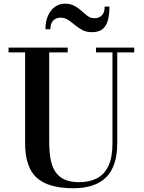

<svg xmlns="http://www.w3.org/2000/svg" viewBox="-20 -1009 782 1044"><path d="M710 -750V-724H617.5V-230Q617.5 -106.5 558.2 -46Q499 14.5 378.5 14.5Q242 14.5 179.2 -43Q116.5 -100.5 116.5 -230V-724H26.5V-750H348V-724H247.5V-240Q247.5 -190.5 254 -149.8Q260.5 -109 278 -79.8Q295.5 -50.5 327.5 -34.5Q359.5 -18.5 410 -18.5Q465.5 -18.5 506.2 -39Q547 -59.5 569.2 -106Q591.5 -152.5 591.5 -230V-724H502V-750ZM480 -834Q449.5 -834 427.2 -846Q405 -858 386.8 -873.5Q368.5 -889 350.2 -901Q332 -913 309 -913Q285.5 -913 269.8 -897.8Q254 -882.5 254 -850H227Q227 -892.5 241 -923.8Q255 -955 279 -972Q303 -989 332 -989Q363.5 -989 385.2 -977Q407 -965 423.8 -949.5Q440.5 -934 456.5 -922Q472.5 -910 493 -910Q518.5 -910 533.8 -925.2Q549 -940.5 549 -973H575Q575 -926 565.5 -895Q556 -864 535 -849Q514 -834 480 -834Z"/></svg>

Font: Bodoni Moda 9pt SemiBold
Style: Regular
Weight: 600
Designer: Owen Earl
Foundry: indestructible type
Version: Version 2.005